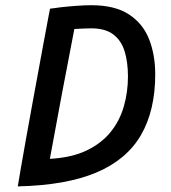

<svg xmlns="http://www.w3.org/2000/svg" viewBox="-20 -682 639 718"><path d="M46.5 15Q50.5 -10 58.5 -56.2Q66.5 -102.5 77 -161.2Q87.5 -220 99.2 -283.8Q111 -347.5 122.2 -409Q133.5 -470.5 143 -522Q152.5 -573.5 159 -607.5Q165.5 -641.5 167 -649.5Q182 -652 208.8 -655Q235.5 -658 266 -660.2Q296.5 -662.5 321.5 -662.5Q409.5 -662.5 462 -628.2Q514.5 -594 537.5 -535.5Q560.5 -477 560.5 -404Q560.5 -269.5 507.5 -177.5Q454.5 -85.5 341.2 -37.2Q228 11 46.5 15ZM166.5 -88Q248 -92.5 303.8 -119.2Q359.5 -146 393.8 -188.5Q428 -231 443.2 -284.5Q458.5 -338 458.5 -396Q458.5 -449 446.2 -489.5Q434 -530 404 -553Q374 -576 321 -576Q309 -576 289.8 -575.2Q270.5 -574.5 258 -573.5Q235 -455 211 -328.2Q187 -201.5 166.5 -88Z"/></svg>

Font: Grandstander
Style: Italic
Weight: 400
Italic angle: -15°
Designer: Tyler Finck
Foundry: Etcetera Type Co
Version: Version 1.200; ttfautohint (v1.8.3)